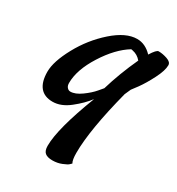

<svg xmlns="http://www.w3.org/2000/svg" viewBox="-182 -610 923 1000"><g transform="rotate(30 279.5 -109.5)"><path d="M411 -399Q390 -424 360 -430L350 -432Q278 -388 217.5 -292.5Q157 -197 157 -118Q157 -101 165.5 -91.5Q174 -82 185 -82Q214 -82 250 -108Q286 -134 308 -160L330 -186Q361 -291 411 -399ZM382 237Q378 241 371 247.5Q364 254 338.5 264.5Q313 275 283 275Q253 275 238.5 263Q224 251 224 221Q224 118 312 -110Q281 -69 231 -29.5Q181 10 131 10Q81 10 55.5 -21Q30 -52 30 -113Q30 -174 80 -266Q130 -358 207 -426Q284 -494 351 -494Q400 -494 440 -452Q466 -494 479 -494Q504 -494 531.5 -484.5Q559 -475 559 -456Q559 -424 532.5 -372Q506 -320 480 -284L453 -248Q446 -234 437 -212Q372 40 372 178Q372 221 382 237Z"/></g></svg>

Font: Clara
Style: Regular
Weight: 400
Designer: Proyecto DEMO
Foundry: Proyecto DEMO
Version: Version 1.002